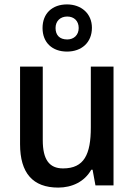

<svg xmlns="http://www.w3.org/2000/svg" viewBox="-20 -841 609 871"><path d="M284 -607C350 -607 397 -648 397 -715C397 -780 348 -821 284 -821C217 -821 173 -780 173 -714C173 -648 217 -607 284 -607ZM285 -662C250 -662 232 -682 232 -714C232 -746 254 -766 285 -766C316 -766 337 -746 337 -714C337 -682 315 -662 285 -662ZM495 -539H392V-263C392 -141 362 -77 266 -77C203 -77 174 -118 174 -205V-539H71V-187C71 -56 129 10 244 10C306 10 363 -16 394 -71H400L413 0H495Z"/></svg>

Font: Noto Sans Lao SemiCondensed Medium
Style: Regular
Weight: 500
Width: 4
Designer: Monotype Design Team
Foundry: Monotype Imaging Inc.
Version: Version 2.003